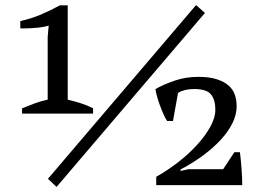

<svg xmlns="http://www.w3.org/2000/svg" viewBox="-20 -730 1044 757"><path d="M347 -282H67V-303Q94 -314 118.5 -323Q143 -332 168 -337V-584L172 -629Q148 -622 118 -620Q97 -618 77 -618Q69 -618 60 -618V-647Q102 -656 141 -672.5Q180 -689 216 -709H247V-337Q273 -331 298.5 -323Q324 -315 347 -303ZM753 -710 788 -679 203 7 169 -25ZM662 -253H639Q632 -263 624.5 -280Q617 -297 610 -316Q603 -335 598.5 -352Q594 -369 593 -379Q625 -397 668.5 -412Q712 -427 762 -427Q806 -427 835 -417.5Q864 -408 881.5 -392.5Q899 -377 906 -356Q913 -335 913 -311Q913 -278 896.5 -244.5Q880 -211 850.5 -179Q821 -147 780.5 -117Q740 -87 692 -62V-56L723 -63H860L904 -130H926Q928 -116 929.5 -98.5Q931 -81 932.5 -62.5Q934 -44 934.5 -27.5Q935 -11 935 0H596V-33Q637 -56 678.5 -87.5Q720 -119 753.5 -155Q787 -191 808 -228Q829 -265 829 -298Q829 -336 812 -357.5Q795 -379 745 -379Q707 -379 682 -364Z"/></svg>

Font: PTSerif
Style: Regular
Weight: 400
Designer: A.Korolkova, O.Umpeleva, V.Yefimov
Foundry: ParaType Ltd
Version: Version 1.000W OFL; ttfautohint (v1.2) -l 8 -r 50 -G 200 -x 